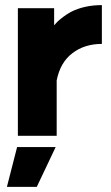

<svg xmlns="http://www.w3.org/2000/svg" viewBox="-20 -532 433 752"><path d="M7 200H124L198 44H47ZM50 -500V0H202V-217Q216 -288 264 -324Q311 -360 379 -360V-512Q310 -512 257 -485Q229 -469 206 -448Q202 -444 198.5 -440Q195 -436 192 -433V-500Z"/></svg>

Font: Unageo
Style: ExtraBold
Weight: 800
Designer: Richard Sepsi
Foundry: Richard Sepsi
Version: Version 2.000